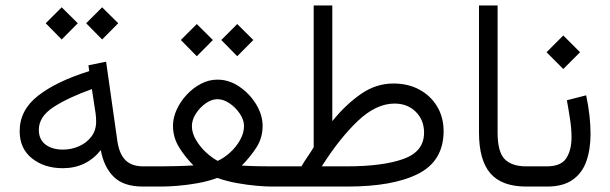

<svg xmlns="http://www.w3.org/2000/svg" viewBox="-20 -685 2241 705"><path d="M355 -658.2 414.1 -599.6 355 -540 296.4 -599.6ZM206.5 -658.2 265.6 -599.6 206.5 -540 147.9 -599.6ZM504.4 0Q433.6 0 397.5 -35.9Q361.3 -71.8 350.1 -133.8Q296.9 -67.4 210.4 -67.4Q143.1 -67.4 97.7 -103.3Q52.2 -139.2 52.2 -203.6Q52.2 -280.8 120.1 -333.7Q188 -386.7 307.6 -423.8L304.7 -445.3L369.6 -458.5L411.1 -166Q418 -120.1 440.4 -97.2Q462.9 -74.2 505.9 -74.2H524.9V0ZM333 -238.3Q333 -254.4 331.1 -268.1L317.4 -357.9Q229 -326.2 175.8 -291.3Q122.6 -256.3 122.6 -208.5Q122.6 -172.9 147 -154.3Q171.4 -135.7 211.4 -135.7Q242.7 -135.7 270.5 -148.2Q298.3 -160.6 315.7 -183.6Q333 -206.5 333 -238.3Z M851.1 -596.7 910.2 -538.1 851.1 -478.5 792.5 -538.1ZM702.6 -596.7 761.7 -538.1 702.6 -478.5 644 -538.1ZM944.3 -222.7Q944.3 -179.2 921.9 -144Q899.4 -108.9 867.7 -77.1Q896.5 -75.2 926 -74.7Q955.6 -74.2 975.1 -74.2H1022.5V0H976.6Q955.6 0 921.9 -2.9Q888.2 -5.9 850.3 -12.7Q812.5 -19.5 777.8 -31.7Q743.2 -19 704.6 -12.2Q666 -5.4 631.3 -2.7Q596.7 0 573.7 0H505.4V-74.2H573.7Q596.7 -74.2 627.2 -75Q657.7 -75.7 690.4 -77.6Q659.2 -108.9 637.2 -144.8Q615.2 -180.7 615.2 -223.6Q615.2 -252.9 628.9 -282.7Q642.6 -312.5 665.8 -337.4Q689 -362.3 718 -377.4Q747.1 -392.6 778.3 -392.6Q821.3 -392.6 859.1 -366.7Q897 -340.8 920.7 -301.8Q944.3 -262.7 944.3 -222.7ZM778.3 -320.8Q756.8 -320.8 735.1 -305.4Q713.4 -290 699 -267.3Q684.6 -244.6 684.6 -221.7Q684.6 -196.8 699.5 -171.4Q714.4 -146 736.3 -125.7Q758.3 -105.5 779.3 -94.2Q803.7 -105.5 825.7 -125.7Q847.7 -146 861.8 -171.4Q876 -196.8 876 -222.7Q876 -244.6 860.8 -267.3Q845.7 -290 823.2 -305.4Q800.8 -320.8 778.3 -320.8Z M1086.9 -74.2Q1096.7 -91.3 1109.4 -109.6Q1122.1 -127.9 1131.8 -144.5V-665H1200.2V-240.2Q1249.5 -301.3 1305.2 -339.8Q1360.8 -378.4 1424.3 -378.4Q1479 -378.4 1520.5 -355.7Q1562 -333 1585.4 -293.5Q1608.9 -253.9 1608.9 -203.1Q1608.4 -94.2 1516.1 -47.1Q1423.8 0 1255.9 0H1002.9V-74.2ZM1428.7 -304.7Q1360.8 -304.7 1293.5 -240.5Q1226.1 -176.3 1161.6 -74.2H1253.9Q1385.3 -74.2 1461.2 -101.3Q1537.1 -128.4 1537.1 -197.8Q1537.1 -244.1 1506.8 -274.4Q1476.6 -304.7 1428.7 -304.7Z M1738.8 -665H1807.1V-198.2Q1807.1 -127.4 1833 -100.8Q1858.9 -74.2 1912.1 -74.2H1928.7V0H1912.1Q1822.8 0 1780.8 -48.3Q1738.8 -96.7 1738.8 -198.2Z M1988.8 0H1909.2V-74.2H1987.8Q2040 -74.2 2059.3 -104Q2078.6 -133.8 2078.6 -181.6Q2078.6 -211.4 2073.2 -246.8Q2067.9 -282.2 2061.5 -316.9L2132.3 -335Q2148.4 -258.8 2148.4 -193.8Q2148.4 -136.7 2133.1 -93Q2117.7 -49.3 2082.5 -24.7Q2047.4 0 1988.8 0ZM2048.3 -554.7 2109.9 -493.2 2048.3 -431.6 1986.8 -493.2Z"/></svg>

Font: Vazirmatn UI NL Light
Style: Regular
Weight: 300
Designer: Saber Rastikerdar
Foundry: Saber Rastikerdar
Version: Version 33.003